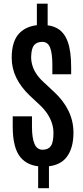

<svg xmlns="http://www.w3.org/2000/svg" viewBox="-20 -879 442 1017"><path d="M182.1 117.7V-18.6H239.3V117.7ZM175.3 -727.1V-859.4H232.4V-727.1ZM209.5 3.4Q129.4 3.4 88.4 -45.9Q47.4 -95.2 47.4 -209V-262.7H149.4V-207Q149.4 -148.4 162.6 -117.2Q175.8 -85.9 205.6 -85.9Q235.4 -85.9 249.3 -105.5Q263.2 -125 263.2 -174.8Q263.2 -200.2 255.4 -225.3Q247.6 -250.5 231.7 -274.9Q215.8 -299.3 190.9 -322.8L136.2 -374Q90.3 -418 66.2 -467.5Q42 -517.1 42 -573.2Q42 -663.1 84.5 -705.1Q127 -747.1 203.1 -747.1Q253.9 -747.1 288.1 -725.8Q322.3 -704.6 339.6 -655.5Q356.9 -606.4 356.9 -522V-485.8H257.3V-536.1Q257.3 -595.2 245.6 -626.2Q233.9 -657.2 204.1 -657.2Q175.3 -657.2 160.9 -640.4Q146.5 -623.5 145 -580.1Q144.5 -557.1 150.9 -534.4Q157.2 -511.7 171.6 -489.3Q186 -466.8 209 -445.8L265.1 -393.6Q316.9 -345.7 343 -291.5Q369.1 -237.3 369.1 -176.3Q369.1 -91.3 330.6 -43.9Q292 3.4 209.5 3.4Z"/></svg>

Font: Antonio Medium
Style: Regular
Weight: 500
Designer: Vernon Adams
Foundry: Vernon Adams
Version: Version 1.002